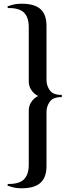

<svg xmlns="http://www.w3.org/2000/svg" viewBox="-20 -874 361 1028"><path d="M311 -354Q265 -355 247 -330Q229 -305 229 -275V15Q229 76 196.5 105Q164 134 97 134Q66 134 44 127.5Q22 121 20 120L22 111Q83 112 108.5 86Q134 60 134 8V-282Q134 -308 148 -328.5Q162 -349 184 -360Q162 -371 148 -391.5Q134 -412 134 -438V-728Q134 -781 108.5 -806.5Q83 -832 22 -831L20 -840Q22 -841 44 -847.5Q66 -854 97 -854Q164 -854 196.5 -825.5Q229 -797 229 -735V-445Q229 -415 247 -390Q265 -365 311 -366Z"/></svg>

Font: Faculty Glyphic
Style: Regular
Weight: 400
Designer: Koto Studio, Dylan Young
Foundry: Koto Studio
Version: Version 1.004; ttfautohint (v1.8.4.7-5d5b)